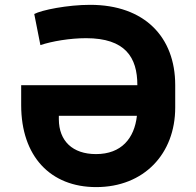

<svg xmlns="http://www.w3.org/2000/svg" viewBox="-20 -757 804 787"><path d="M374.3 9.9C570 9.9 698.2 -126.4 698.2 -316.1V-408.4C698.2 -604.8 572.8 -737.2 349.4 -737.2C256.7 -737.2 150.6 -715.9 120.4 -699.6L145.6 -572.1C193.2 -588.1 267.8 -600.5 332.7 -600.5C493.3 -600.5 543 -522 543 -408.4V-407.7H66.8V-325.3C67.1 -116.8 186.1 9.9 374.3 9.9ZM221.2 -267.8V-282.3H541.2C530.9 -190 477.6 -125.4 373.6 -125.4C277.3 -125.4 221.6 -179.3 221.2 -267.8Z"/></svg>

Font: Magic Ui Pro
Style: Bold
Weight: 700
Designer: Stefan Endress, Andreas Faust
Version: Version 1.000;FEAKit 1.0